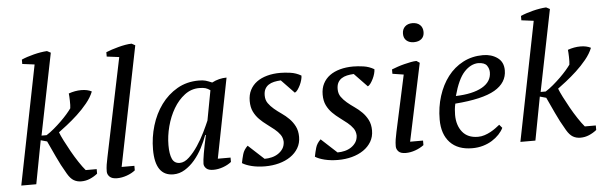

<svg xmlns="http://www.w3.org/2000/svg" viewBox="-49 -918 3439 1096"><g transform="rotate(-5 1671.0 -370.0)"><path d="M299 -45Q267 -99 245 -147.5Q223 -196 203 -238L167 -248L120 0H34L170 -682L100 -691V-716Q129 -729 170.5 -739.5Q212 -750 247 -752L268 -741L174 -274H203Q224 -287 246.5 -306Q269 -325 289.5 -345Q310 -365 326 -383.5Q342 -402 351 -415Q352 -422 352.5 -434Q353 -446 352.5 -458.5Q352 -471 351.5 -482.5Q351 -494 350 -500Q387 -513 422 -513Q458 -513 482 -500Q469 -467 442 -434Q415 -401 384 -372.5Q353 -344 323 -320.5Q293 -297 275 -284Q282 -265 297.5 -234.5Q313 -204 331.5 -171Q350 -138 370.5 -107Q391 -76 408 -56H471V-30Q451 -14 427.5 -4Q404 6 378 6Q354 6 335 -5Q316 -16 299 -45Z M655 -682 584 -691V-716Q598 -722 616.5 -728Q635 -734 655.5 -739.5Q676 -745 696 -748.5Q716 -752 732 -752L752 -741L614 -56H687V-30Q667 -14 638.5 -4Q610 6 583 6Q554 6 540.5 -7Q527 -20 527 -37Q527 -57 530 -76Q533 -95 538 -118Z M947 -50Q974 -50 1001 -75.5Q1028 -101 1052 -137Q1076 -173 1095 -212Q1114 -251 1125 -277L1157 -448Q1143 -458 1130 -462Q1117 -466 1094 -466Q1048 -466 1010.5 -437.5Q973 -409 946.5 -364Q920 -319 905.5 -264Q891 -209 891 -156Q891 -105 903.5 -77.5Q916 -50 947 -50ZM1105 -196Q1092 -160 1072.5 -123Q1053 -86 1027.5 -56Q1002 -26 971 -7Q940 12 905 12Q801 12 801 -139Q801 -209 821 -275.5Q841 -342 879 -394Q917 -446 971.5 -477.5Q1026 -509 1095 -509Q1120 -509 1135 -504.5Q1150 -500 1171 -491Q1211 -512 1255 -512L1165 -55H1238V-30Q1218 -14 1190 -4Q1162 6 1135 6Q1106 6 1093.5 -6.5Q1081 -19 1081 -33Q1081 -51 1088 -92Q1095 -133 1109 -196Z M1548 -118Q1547 -142 1534.5 -159.5Q1522 -177 1502.5 -193Q1483 -209 1461 -225Q1439 -241 1419.5 -260.5Q1400 -280 1387.5 -305.5Q1375 -331 1375 -367Q1375 -403 1389 -430Q1403 -457 1427.5 -475Q1452 -493 1486.5 -502.5Q1521 -512 1562 -512Q1588 -512 1620.5 -507.5Q1653 -503 1682 -486Q1682 -475 1678 -460.5Q1674 -446 1667.5 -432.5Q1661 -419 1653 -407.5Q1645 -396 1636 -392L1562 -469Q1541 -468 1523 -464Q1505 -460 1491.5 -451Q1478 -442 1470.5 -427.5Q1463 -413 1463 -391Q1463 -365 1476 -346.5Q1489 -328 1508.5 -311.5Q1528 -295 1550.5 -279.5Q1573 -264 1592.5 -244.5Q1612 -225 1625 -199.5Q1638 -174 1638 -139Q1638 -103 1621.5 -75Q1605 -47 1576.5 -27.5Q1548 -8 1510.5 2Q1473 12 1431 12Q1389 12 1354.5 3.5Q1320 -5 1300 -18Q1305 -44 1312 -68.5Q1319 -93 1341 -114L1431 -31Q1452 -31 1472.5 -36Q1493 -41 1509.5 -52Q1526 -63 1536.5 -79Q1547 -95 1548 -118Z M1966 -118Q1965 -142 1952.5 -159.5Q1940 -177 1920.5 -193Q1901 -209 1879 -225Q1857 -241 1837.5 -260.5Q1818 -280 1805.5 -305.5Q1793 -331 1793 -367Q1793 -403 1807 -430Q1821 -457 1845.5 -475Q1870 -493 1904.5 -502.5Q1939 -512 1980 -512Q2006 -512 2038.5 -507.5Q2071 -503 2100 -486Q2100 -475 2096 -460.5Q2092 -446 2085.5 -432.5Q2079 -419 2071 -407.5Q2063 -396 2054 -392L1980 -469Q1959 -468 1941 -464Q1923 -460 1909.5 -451Q1896 -442 1888.5 -427.5Q1881 -413 1881 -391Q1881 -365 1894 -346.5Q1907 -328 1926.5 -311.5Q1946 -295 1968.5 -279.5Q1991 -264 2010.5 -244.5Q2030 -225 2043 -199.5Q2056 -174 2056 -139Q2056 -103 2039.5 -75Q2023 -47 1994.5 -27.5Q1966 -8 1928.5 2Q1891 12 1849 12Q1807 12 1772.5 3.5Q1738 -5 1718 -18Q1723 -44 1730 -68.5Q1737 -93 1759 -114L1849 -31Q1870 -31 1890.5 -36Q1911 -41 1927.5 -52Q1944 -63 1954.5 -79Q1965 -95 1966 -118Z M2200 -451V-476Q2215 -482 2234 -488.5Q2253 -495 2273 -500Q2293 -505 2311 -508.5Q2329 -512 2343 -512L2361 -500L2267 -56H2341V-30Q2320 -14 2292 -4Q2264 6 2237 6Q2208 6 2195.5 -7Q2183 -20 2183 -37Q2183 -57 2186 -76Q2189 -95 2194 -118L2264 -441ZM2280 -673Q2280 -699 2296 -714Q2312 -729 2338 -729Q2366 -729 2382 -714Q2398 -699 2398 -673Q2398 -648 2382 -634Q2366 -620 2338 -620Q2312 -620 2296 -634Q2280 -648 2280 -673Z M2798 -89Q2789 -70 2772 -52Q2755 -34 2732 -19.5Q2709 -5 2680 3.5Q2651 12 2618 12Q2535 12 2490.5 -35.5Q2446 -83 2446 -167Q2446 -238 2466 -301Q2486 -364 2522 -411Q2558 -458 2609.5 -485Q2661 -512 2724 -512Q2772 -512 2806.5 -487.5Q2841 -463 2841 -415Q2841 -344 2770.5 -303Q2700 -262 2543 -250Q2539 -233 2537.5 -217Q2536 -201 2536 -186Q2536 -126 2566.5 -88Q2597 -50 2656 -50Q2675 -50 2693.5 -56Q2712 -62 2728.5 -71Q2745 -80 2758.5 -90Q2772 -100 2782 -108ZM2693 -469Q2650 -468 2613 -428.5Q2576 -389 2550 -293Q2647 -296 2701 -326.5Q2755 -357 2755 -411Q2755 -432 2742.5 -450Q2730 -468 2693 -469Z M3159 -45Q3127 -99 3105 -147.5Q3083 -196 3063 -238L3027 -248L2980 0H2894L3030 -682L2960 -691V-716Q2989 -729 3030.5 -739.5Q3072 -750 3107 -752L3128 -741L3034 -274H3063Q3084 -287 3106.5 -306Q3129 -325 3149.5 -345Q3170 -365 3186 -383.5Q3202 -402 3211 -415Q3212 -422 3212.5 -434Q3213 -446 3212.5 -458.5Q3212 -471 3211.5 -482.5Q3211 -494 3210 -500Q3247 -513 3282 -513Q3318 -513 3342 -500Q3329 -467 3302 -434Q3275 -401 3244 -372.5Q3213 -344 3183 -320.5Q3153 -297 3135 -284Q3142 -265 3157.5 -234.5Q3173 -204 3191.5 -171Q3210 -138 3230.5 -107Q3251 -76 3268 -56H3331V-30Q3311 -14 3287.5 -4Q3264 6 3238 6Q3214 6 3195 -5Q3176 -16 3159 -45Z"/></g></svg>

Font: PTSerifItalic
Style: Italic
Weight: 400
Italic angle: -12°
Designer: A.Korolkova, O.Umpeleva, V.Yefimov
Foundry: ParaType Ltd
Version: Version 1.000W OFL